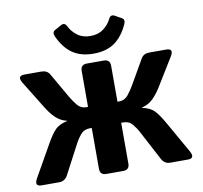

<svg xmlns="http://www.w3.org/2000/svg" viewBox="-79 -794 927 878"><g transform="rotate(-10 384.5 -354.5)"><path d="M223.1 -659.2Q213.4 -680.2 228 -688.5L259.3 -706.1Q276.9 -715.8 286.6 -695.8Q299.3 -669.9 323.5 -651.9Q347.7 -633.8 383.8 -633.8Q419.9 -633.8 444.1 -651.9Q468.3 -669.9 481 -695.8Q490.7 -715.8 508.3 -706.1L539.6 -688.5Q554.2 -680.2 544.4 -659.2Q520 -605.5 481.4 -578.6Q442.9 -551.8 383.8 -551.8Q324.7 -551.8 286.1 -578.6Q247.6 -605.5 223.1 -659.2ZM44.9 0Q9.3 0 29.8 -36.1L112.3 -181.6Q137.2 -225.6 155.8 -243.7Q174.3 -261.7 210.4 -269.5V-270.5Q179.2 -278.3 158.2 -298.8Q137.2 -319.3 118.7 -349.6L40.5 -476.6Q18.1 -512.7 55.7 -512.7H133.8Q160.2 -512.7 171.9 -492.7L237.3 -378.9Q250.5 -356 266.6 -336.2Q282.7 -316.4 308.1 -316.4H315.9V-483.4Q315.9 -512.7 345.2 -512.7H423.3Q452.6 -512.7 452.6 -483.4V-316.4H460.4Q485.8 -316.4 502 -336.2Q518.1 -356 531.2 -378.9L596.7 -492.7Q608.4 -512.7 634.8 -512.7H712.9Q750.5 -512.7 728 -476.6L649.9 -349.6Q631.3 -319.3 610.4 -298.8Q589.4 -278.3 558.1 -270.5V-269.5Q594.2 -261.7 612.8 -243.7Q631.3 -225.6 656.2 -181.6L738.8 -36.1Q759.3 0 723.6 0H642.1Q615.2 0 602.1 -25.4L528.3 -165Q519.5 -181.6 504.2 -200.2Q488.8 -218.8 460.9 -218.8H452.6V-29.3Q452.6 0 423.3 0H345.2Q315.9 0 315.9 -29.3V-218.8H307.6Q279.8 -218.8 264.4 -200.2Q249 -181.6 240.2 -165L166.5 -25.4Q153.3 0 126.5 0Z"/></g></svg>

Font: Istok Web
Style: Bold
Weight: 700
Designer: Andrey V. Panov
Foundry: Andrey V. Panov
Version: Version 1.0.2g